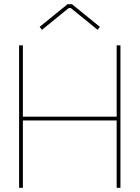

<svg xmlns="http://www.w3.org/2000/svg" viewBox="-20 -895 665 915"><path d="M308 -857H317L445 -753L456 -767L323 -875H302L169 -767L180 -753ZM89 0V-321H536V0H554V-679H536V-339H89V-679H71V0Z"/></svg>

Font: Rawengulk
Style: Light
Weight: 300
Version: Version 0.9